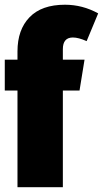

<svg xmlns="http://www.w3.org/2000/svg" viewBox="-20 -784 431 804"><path d="M285.2 -627Q243.2 -627 243.2 -578.1V-534.2H334L313 -404.8H243.2V0H53.2V-404.8H0V-534.2H53.2V-568.8Q53.2 -659.7 103.8 -711.9Q154.3 -764.2 252 -764.2Q325.7 -764.2 391.1 -728L342.8 -611.8Q308.6 -627 285.2 -627Z"/></svg>

Font: Fira Sans Compressed Heavy
Style: Regular
Weight: 900
Width: 1
Designer: Carrois Corporate & Edenspiekermann AG
Foundry: Carrois Corporate GbR & Edenspiekermann AG
Version: Version 4.203;PS 004.203;hotconv 1.0.88;makeotf.lib2.5.64775